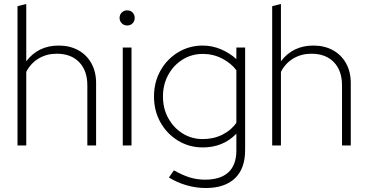

<svg xmlns="http://www.w3.org/2000/svg" viewBox="-20 -731 1849 965"><path d="M68 0V-700L112 -711V-423Q172 -502 275 -502Q331 -502 373.5 -478.5Q416 -455 439.5 -412.5Q463 -370 463 -314V0H419V-302Q419 -376 378 -418.5Q337 -461 265 -461Q215 -461 175 -437.5Q135 -414 112 -370V0Z M597 0V-492H641V0ZM619 -603Q603 -603 592 -614Q581 -625 581 -641Q581 -657 592 -668Q603 -679 619 -679Q636 -679 646.5 -668Q657 -657 657 -641Q657 -625 646.5 -614Q636 -603 619 -603Z M1014 214Q965 214 917 200Q869 186 829 161L854 125Q898 150 934.5 161Q971 172 1011 172Q1088 172 1128 135Q1168 98 1168 25V-59Q1101 10 999 10Q931 10 875 -24Q819 -58 786.5 -116Q754 -174 754 -246Q754 -318 786.5 -376Q819 -434 875 -468Q931 -502 999 -502Q1046 -502 1090 -483.5Q1134 -465 1168 -434V-492H1212V23Q1212 117 1160.5 165.5Q1109 214 1014 214ZM999 -32Q1054 -32 1098.5 -54.5Q1143 -77 1168 -114V-378Q1142 -413 1097 -436.5Q1052 -460 999 -460Q943 -460 897.5 -431.5Q852 -403 825.5 -354.5Q799 -306 799 -246Q799 -186 825.5 -137.5Q852 -89 897.5 -60.5Q943 -32 999 -32Z M1348 0V-700L1392 -711V-423Q1452 -502 1555 -502Q1611 -502 1653.5 -478.5Q1696 -455 1719.5 -412.5Q1743 -370 1743 -314V0H1699V-302Q1699 -376 1658 -418.5Q1617 -461 1545 -461Q1495 -461 1455 -437.5Q1415 -414 1392 -370V0Z"/></svg>

Font: Red Hat Display VF
Style: Regular
Weight: 300
Designer: Pentagram, MCKL
Foundry: Pentagram, MCKL
Version: Version 1.023